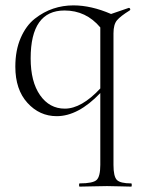

<svg xmlns="http://www.w3.org/2000/svg" viewBox="-20 -419 524 714"><path d="M468 263Q470 263 470 269Q470 275 468 275Q457 275 426.5 274Q396 273 378 273Q358 273 324 274Q290 275 276 275Q274 275 274 269Q274 263 276 263Q326 263 339.5 250Q353 237 353 194V-73Q271 13 191 13Q127 13 82 -36.5Q37 -86 37 -171Q37 -232 57 -278Q77 -324 109.5 -349.5Q142 -375 178 -387Q214 -399 253 -399Q319 -399 393 -367L457 -389Q461 -391 463.5 -387Q466 -383 462 -380Q428 -359 415 -343.5Q402 -328 402 -295V194Q402 237 414.5 250Q427 263 468 263ZM221 -15Q283 -15 353 -90V-317Q300 -380 220 -380Q94 -380 94 -202Q94 -115 129 -65Q164 -15 221 -15Z"/></svg>

Font: t
Style: Regular
Weight: 300
Designer: Christian Thalmann (Catharsis Fonts)
Version: Version 1.000;PS 002.000;hotconv 1.0.88;makeotf.lib2.5.64775